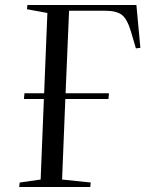

<svg xmlns="http://www.w3.org/2000/svg" viewBox="-20 -750 583 770"><path d="M415 -353H242L229 -30L344 -18L342 0H57L59 -18L143 -30L156 -353H76L78 -376H157L170 -698L88 -713L90 -730H527L543 -558L525 -556L505 -624Q490 -674 468.5 -690.5Q447 -707 400 -707H257L243 -376H417Z"/></svg>

Font: Literata 72pt
Style: Italic
Weight: 400
Italic angle: -2°
Designer: Latin by Veronika Burian and Jose Scaglione. Greek by Irene Vlachou. Cyrillic by Vera Evstafieva
Foundry: TypeTogether
Version: Version 3.002